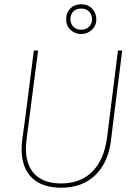

<svg xmlns="http://www.w3.org/2000/svg" viewBox="-20 -873 623 897"><path d="M359 -853Q392 -853 411 -832Q430 -811 430 -783Q430 -752 408.5 -733Q387 -714 359 -714Q331 -714 310 -733Q289 -752 289 -784Q289 -814 308.5 -833.5Q328 -853 359 -853ZM359 -833Q336 -833 322.5 -819.5Q309 -806 309 -784Q309 -761 323.5 -747.5Q338 -734 359 -734Q380 -734 395 -747Q410 -760 410 -783Q410 -804 396.5 -818.5Q383 -833 359 -833ZM551 -637 510 -312 500 -229Q489 -118 427.5 -57Q366 4 266 4Q177 4 129 -42.5Q81 -89 81 -176Q81 -205 85 -229L98 -322L138 -637H158L105 -229Q101 -195 101 -180Q101 -100 143.5 -58Q186 -16 265 -16Q356 -16 411 -71Q466 -126 480 -229L531 -637Z"/></svg>

Font: Alegreya Sans Thin
Style: Italic
Weight: 100
Italic angle: -7°
Designer: Juan Pablo del Peral
Foundry: Huerta Tipografica
Version: Version 2.007